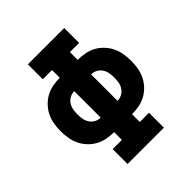

<svg xmlns="http://www.w3.org/2000/svg" viewBox="-200 -868 1001 1001"><g transform="rotate(-45 300.0 -367.5)"><path d="M166 0V-110H234V-167Q208 -167 181.5 -172Q155 -177 132 -189.5Q109 -202 90.5 -221.5Q72 -241 60.5 -264.5Q49 -288 44.5 -314.5Q40 -341 40 -368Q40 -394 44.5 -420.5Q49 -447 60.5 -470.5Q72 -494 90.5 -513.5Q109 -533 132 -545.5Q155 -558 181.5 -563Q208 -568 234 -568V-625H166V-735H434V-625H366V-568Q392 -568 418.5 -563Q445 -558 468 -545.5Q491 -533 509.5 -513.5Q528 -494 539.5 -470.5Q551 -447 555.5 -420.5Q560 -394 560 -368Q560 -341 555.5 -314.5Q551 -288 539.5 -264.5Q528 -241 509.5 -221.5Q491 -202 468 -189.5Q445 -177 418.5 -172Q392 -167 366 -167V-110H434V0ZM237 -270H238V-465H237Q220 -465 204.5 -456.5Q189 -448 179.5 -433.5Q170 -419 167 -402Q164 -385 164 -368Q164 -350 167 -333Q170 -316 179.5 -301.5Q189 -287 204.5 -278.5Q220 -270 237 -270ZM362 -270H363Q380 -270 395.5 -278.5Q411 -287 420.5 -301.5Q430 -316 433 -333Q436 -350 436 -368Q436 -385 433 -402Q430 -419 420.5 -433.5Q411 -448 395.5 -456.5Q380 -465 363 -465H362Z"/></g></svg>

Font: Iosevka Slab XBdEx
Style: Regular
Weight: 800
Width: 7
Monospace: yes
Designer: Belleve Invis
Foundry: Belleve Invis
Version: Version 11.1.0; ttfautohint (v1.8.3)